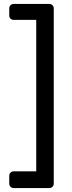

<svg xmlns="http://www.w3.org/2000/svg" viewBox="-20 -796 366 975"><path d="M50 159Q40 159 33.5 152.5Q27 146 27 136V97Q27 87 33.5 80.5Q40 74 50 74H164V-695H50Q40 -695 33.5 -701Q27 -707 27 -718V-753Q27 -763 33.5 -769.5Q40 -776 50 -776H230Q240 -776 246.5 -769.5Q253 -763 253 -753V136Q253 146 246.5 152.5Q240 159 230 159Z"/></svg>

Font: Rubik Light
Style: Regular
Weight: 400
Version: Version 2.101